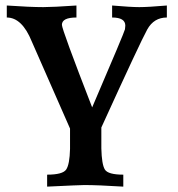

<svg xmlns="http://www.w3.org/2000/svg" viewBox="-20 -489 651 704"><path d="M432.1 195.3Q338.9 189.5 289.1 189.5Q273.9 189.5 152.8 195.3V151.4Q210 151.4 222.7 132.6Q235.4 113.8 236.8 57.1V-17.6L96.7 -336.4Q61 -424.8 4.9 -424.8V-468.8Q90.3 -462.9 138.7 -462.9Q173.8 -462.9 260.3 -468.8V-424.8Q207 -424.8 207 -397.9Q207 -380.9 317.9 -95.2Q437 -373 438.2 -381.6Q439.5 -390.1 439.5 -395Q439.5 -424.8 391.1 -424.8V-468.8Q460 -462.9 490.7 -462.9Q522.9 -462.9 591.8 -468.8V-424.8Q544.4 -424.8 520 -381.1Q495.6 -337.4 351.6 -21.5V55.2Q353 113.8 364.5 132.6Q376 151.4 432.1 151.4Z"/></svg>

Font: Kelvinch
Style: Bold
Weight: 700
Designer: Paul James Miller
Foundry: High-Logic / Made with FontCreator
Version: Version 3.501;March 28, 2021;FontCreator 13.0.0.2683 64-bit